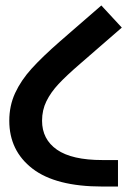

<svg xmlns="http://www.w3.org/2000/svg" viewBox="-20 -683 511 703"><path d="M14 -241Q14 -296 35.5 -342.5Q57 -389 96 -432Q135 -475 199 -531L351 -663L426 -582L274 -450Q223 -406 194.5 -375.5Q166 -345 150 -312.5Q134 -280 134 -241Q134 -173 188.5 -135Q243 -97 355 -97H412V0H355Q184 0 99 -65.5Q14 -131 14 -241Z"/></svg>

Font: Biryani
Style: Bold
Weight: 700
Designer: Dan Reynolds and Mathieu Reguer
Foundry: Dan Reynolds and Mathieu Reguer
Version: Version 1.004; ttfautohint (v1.1) -l 5 -r 5 -G 72 -x 0 -D la